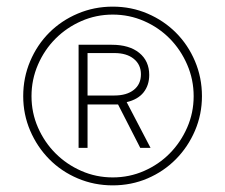

<svg xmlns="http://www.w3.org/2000/svg" viewBox="-20 -746 679 579"><path d="M320 -187Q264 -187 214.5 -208Q165 -229 128.5 -266Q92 -303 71 -352Q50 -401 50 -456Q50 -512 71 -561.5Q92 -611 128.5 -647.5Q165 -684 214.5 -705Q264 -726 320 -726Q376 -726 425 -705Q474 -684 510.5 -647.5Q547 -611 568 -561.5Q589 -512 589 -456Q589 -401 568 -352Q547 -303 510.5 -266Q474 -229 425 -208Q376 -187 320 -187ZM320 -211Q370 -211 414.5 -230.5Q459 -250 492 -283.5Q525 -317 544.5 -361.5Q564 -406 564 -456Q564 -506 544.5 -551Q525 -596 492 -629.5Q459 -663 414.5 -682.5Q370 -702 320 -702Q270 -702 225.5 -682.5Q181 -663 147.5 -629.5Q114 -596 94.5 -551Q75 -506 75 -456Q75 -406 94.5 -361.5Q114 -317 147.5 -283.5Q181 -250 225.5 -230.5Q270 -211 320 -211ZM217 -300V-611H317Q370 -611 400 -586.5Q430 -562 430 -520Q430 -489 413 -467.5Q396 -446 362 -438L434 -300H403L336 -431H244V-300ZM244 -458H325Q362 -458 383.5 -475Q405 -492 405 -522Q405 -551 383.5 -568.5Q362 -586 325 -586H244Z"/></svg>

Font: Geist Thin
Style: Regular
Weight: 400
Designer: Basement.studio, Andrés Briganti, Mateo Zaragoza
Foundry: Basement.studio, Vercel, Andrés Briganti, Guido Ferreyra, Mateo Zaragoza
Version: Version 1.401